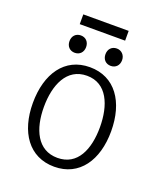

<svg xmlns="http://www.w3.org/2000/svg" viewBox="-144 -886 870 998"><g transform="rotate(20 291.0 -387.0)"><path d="M272 11C411 11 488 -103 488 -263C488 -425 411 -539 271 -539C132 -539 55 -425 55 -263C55 -103 132 11 272 11ZM272 -492C383 -492 426 -384 426 -263C426 -141 383 -38 272 -38C161 -38 116 -141 116 -263C116 -384 160 -492 272 -492ZM144 -731H395V-785H144ZM124 -630C124 -601 143 -582 170 -582C197 -582 216 -601 216 -630C216 -659 197 -678 170 -678C142 -678 124 -658 124 -630ZM323 -630C323 -601 342 -582 369 -582C396 -582 415 -601 415 -630C415 -658 395 -678 369 -678C341 -678 323 -658 323 -630Z"/></g></svg>

Font: Repo Light
Style: Regular
Weight: 300
Designer: Stefan Peev
Foundry: Context Ltd
Version: Version 001.502